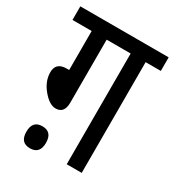

<svg xmlns="http://www.w3.org/2000/svg" viewBox="-158 -717 758 832"><g transform="rotate(30 221.0 -301.0)"><path d="M291 -554V0H366V-554H442V-622H0V-554H96V-359H84Q30 -359 30 -310Q30 -265 63.5 -225Q97 -185 128 -185Q171 -185 171 -239V-554ZM118 20Q167 20 167 -35Q167 -90 118 -90Q69 -90 69 -35Q69 20 118 20Z"/></g></svg>

Font: Noto Sans Devanagari Extra Condensed
Style: Regular
Weight: 400
Width: 2
Designer: Monotype Design Team
Foundry: Monotype Imaging Inc.
Version: 1.000